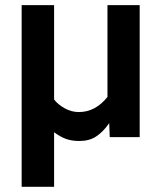

<svg xmlns="http://www.w3.org/2000/svg" viewBox="-20 -532 627 745"><path d="M522 0H405.8L403.8 -54.2Q379.9 -20 353 -2.4Q326.2 15.1 288.1 15.1Q257.8 15.1 234.9 6.6Q211.9 -2 189.9 -19V192.9H64V-512.2H189.9V-146Q204.1 -127 230.5 -112.1Q256.8 -97.2 286.1 -97.2Q350.1 -97.2 397 -155.8V-512.2H522Z"/></svg>

Font: Clear Sans
Style: Bold
Weight: 700
Foundry: Intel Corporation
Version: Version 1.00